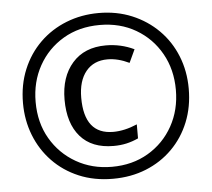

<svg xmlns="http://www.w3.org/2000/svg" viewBox="-52 -780 935 847"><g transform="rotate(-5 415.5 -357.0)"><path d="M415 10Q332 10 264.5 -18.5Q197 -47 148.5 -97.5Q100 -148 74 -214.5Q48 -281 48 -357Q48 -438 76 -505.5Q104 -573 154 -622Q204 -671 271 -697.5Q338 -724 415 -724Q495 -724 562 -696Q629 -668 678.5 -618.5Q728 -569 755 -502Q782 -435 782 -357Q782 -277 755 -210Q728 -143 678.5 -93.5Q629 -44 562 -17Q495 10 415 10ZM415 -43Q506 -43 576 -84.5Q646 -126 685.5 -197Q725 -268 725 -357Q725 -447 685 -518Q645 -589 575 -630Q505 -671 415 -671Q323 -671 253 -629.5Q183 -588 143.5 -517Q104 -446 104 -357Q104 -265 145 -194.5Q186 -124 256.5 -83.5Q327 -43 415 -43ZM430 -134Q334 -134 283 -192.5Q232 -251 232 -356Q232 -457 285.5 -518Q339 -579 434 -579Q500 -579 559 -551L532 -493Q482 -517 436 -517Q375 -517 340.5 -475Q306 -433 306 -358Q306 -196 434 -196Q484 -196 540 -220V-158Q514 -146 487.5 -140Q461 -134 430 -134Z"/></g></svg>

Font: Noto Sans Gurmukhi Condensed
Style: Regular
Weight: 400
Width: 3
Designer: Jelle Bosma - Monotype Design Team
Foundry: Monotype Imaging Inc.
Version: Version 2.004; ttfautohint (v1.8.4.7-5d5b)